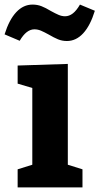

<svg xmlns="http://www.w3.org/2000/svg" viewBox="-47 -818 434 838"><path d="M249 -99 313 -79V0H30V-79L94 -99V-434L30 -453V-532L249 -539ZM166 -667Q146 -678 132 -684Q118 -690 103 -690Q68 -690 39 -640L-27 -668Q-7 -732 24 -765Q55 -798 95 -798Q116 -798 134 -791Q152 -784 175 -770Q195 -759 209 -753Q223 -747 237 -747Q255 -747 271 -759.5Q287 -772 302 -798L367 -771Q347 -706 316 -672.5Q285 -639 245 -639Q224 -639 206 -646.5Q188 -654 166 -667Z"/></svg>

Font: Bitter Pro OGT
Style: Bold
Weight: 700
Designer: Sol Matas, and Bitter project Authors
Foundry: Sol Matas
Version: Version 2.110